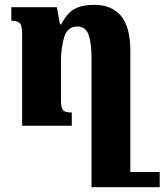

<svg xmlns="http://www.w3.org/2000/svg" viewBox="-20 -522 683 797"><path d="M643 192H521V-309Q521 -411 482 -456.5Q443 -502 372 -502Q322 -502 290.5 -485.5Q259 -469 234 -421H229L216 -492H27V-436Q52 -436 62 -426Q72 -416 72 -384V0H278V-55Q249 -55 241 -65.5Q233 -76 233 -108V-262Q233 -324 246.5 -368Q260 -412 301 -412Q336 -412 348 -377Q360 -342 360 -278V255H643Z"/></svg>

Font: Noto Serif Armenian SemiCondensed Extra
Style: Regular
Weight: 800
Width: 4
Designer: Monotype Design Team
Foundry: Monotype Imaging Inc.
Version: Version 1.901